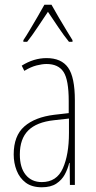

<svg xmlns="http://www.w3.org/2000/svg" viewBox="-20 -783 406 813"><path d="M177 -537Q240 -537 268.5 -496.5Q297 -456 297 -358V0H276L275 -93H273Q267 -68 254.5 -44.5Q242 -21 218.5 -5.5Q195 10 157 10Q115 10 89 -9.5Q63 -29 50.5 -61Q38 -93 38 -129Q38 -208 83 -247.5Q128 -287 210 -297L271 -304V-355Q271 -445 249 -478.5Q227 -512 177 -512Q159 -512 135 -506Q111 -500 83 -483L72 -505Q123 -537 177 -537ZM209 -274Q135 -266 99.5 -230.5Q64 -195 64 -129Q64 -73 89 -42.5Q114 -12 157 -12Q220 -12 246 -70Q272 -128 272 -220V-281ZM198 -763Q211 -740 229.5 -708Q248 -676 264.5 -649.5Q281 -623 287 -613V-606H272Q251 -632 227 -667.5Q203 -703 183 -733Q164 -705 139.5 -668Q115 -631 95 -606H79V-613Q90 -629 106 -656Q122 -683 139 -712Q156 -741 168 -763Z"/></svg>

Font: Noto Sans Lao ExtraCondensed Thin
Style: Regular
Weight: 100
Width: 2
Designer: Monotype Design Team
Foundry: Monotype Imaging Inc.
Version: Version 2.003; ttfautohint (v1.8.4.7-5d5b)